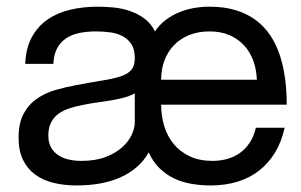

<svg xmlns="http://www.w3.org/2000/svg" viewBox="-20 -549 910 580"><path d="M755.9 -308.1Q754.9 -338.4 745.4 -365Q735.8 -391.6 717.8 -411.4Q699.7 -431.2 673.6 -442.6Q647.5 -454.1 612.8 -454.1Q578.6 -454.1 551.5 -443.1Q524.4 -432.1 505.6 -412.6Q486.8 -393.1 476.8 -366.5Q466.8 -339.8 466.8 -308.1ZM126 -139.2Q126 -118.2 134.3 -103.5Q142.6 -88.9 156.5 -79.8Q170.4 -70.8 188.5 -66.9Q206.5 -63 226.1 -63Q268.1 -63 298.3 -74.5Q328.6 -85.9 348.4 -103.5Q368.2 -121.1 377.7 -141.6Q387.2 -162.1 387.2 -180.2V-267.1Q374 -259.3 355.5 -254.4Q336.9 -249.5 315.7 -245.8Q294.4 -242.2 272.5 -239.3Q250.5 -236.3 230 -231.9Q209 -228 190.2 -221.9Q171.4 -215.8 157 -205.6Q142.6 -195.3 134.3 -179.2Q126 -163.1 126 -139.2ZM466.8 -232.9Q466.8 -198.7 476.3 -167.7Q485.8 -136.7 505.1 -113.5Q524.4 -90.3 553.5 -76.7Q582.5 -63 622.1 -63Q646 -63 667.2 -69.1Q688.5 -75.2 705.6 -87.6Q722.7 -100.1 734.9 -118.9Q747.1 -137.7 752.9 -163.1H839.8Q830.6 -120.6 810.8 -88.1Q791 -55.7 762.5 -33.4Q733.9 -11.2 697 0Q660.2 11.2 616.2 11.2Q586.4 11.2 558.1 6.3Q529.8 1.5 505.4 -10.3Q481 -22 461.4 -41.3Q441.9 -60.5 429.2 -88.9Q414.6 -62.5 392.1 -43.5Q369.6 -24.4 341.6 -12.2Q313.5 0 280.3 5.6Q247.1 11.2 210.9 11.2Q173.8 11.2 141.8 3.4Q109.9 -4.4 86.4 -21.5Q63 -38.6 49.6 -65.9Q36.1 -93.3 36.1 -132.8Q36.1 -176.8 51 -204.8Q65.9 -232.9 90.6 -250.2Q115.2 -267.6 146.7 -276.9Q178.2 -286.1 210.9 -292Q257.8 -300.8 291.3 -306.2Q324.7 -311.5 345.9 -318.8Q367.2 -326.2 377.2 -338.4Q387.2 -350.6 387.2 -374Q387.2 -400.4 376.7 -416Q366.2 -431.6 349.6 -440.2Q333 -448.7 312 -451.4Q291 -454.1 270 -454.1Q243.2 -454.1 220.2 -449.5Q197.3 -444.8 180.2 -433.6Q163.1 -422.4 152.8 -403.6Q142.6 -384.8 141.1 -356H56.2Q58.1 -403.8 76.2 -436.8Q94.2 -469.7 124 -490.2Q153.8 -510.7 192.6 -519.8Q231.4 -528.8 274.9 -528.8Q297.9 -528.8 323.2 -526.4Q348.6 -523.9 372.3 -515.9Q396 -507.8 416 -493.2Q436 -478.5 448.2 -454.1Q461.4 -474.1 479.7 -488Q498 -502 519.8 -511.2Q541.5 -520.5 565.4 -524.7Q589.4 -528.8 612.8 -528.8Q657.7 -528.8 692.6 -518.1Q727.5 -507.3 753.4 -487.8Q779.3 -468.3 797.1 -441.2Q814.9 -414.1 825.7 -381.1Q836.4 -348.1 841.3 -310.5Q846.2 -272.9 846.2 -232.9Z"/></svg>

Font: XB Khoramshahr
Style: Regular
Weight: 400
Designer: Behnam
Foundry: Irmug
Version: Version 8.005 2009